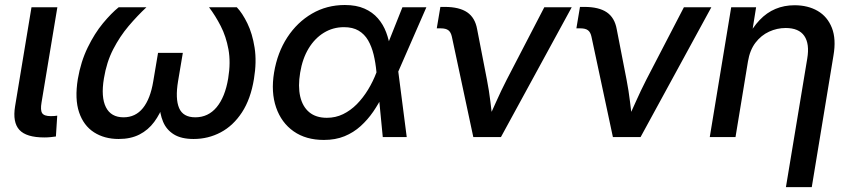

<svg xmlns="http://www.w3.org/2000/svg" viewBox="-20 -559 3473 783"><path d="M160.6 1.5Q87.4 1.5 59.1 -29.3Q30.8 -60.1 41.5 -125.5L108.4 -529.3H213.9L149.4 -141.1Q144 -109.9 151.9 -97.7Q159.7 -85.4 187 -85.4Q195.3 -85.4 201.9 -85.9Q208.5 -86.4 213.4 -87.4L208 -2.4Q199.2 -1 186.8 0.2Q174.3 1.5 160.6 1.5Z M463.9 7.8Q405.8 7.8 363.3 -19.5Q320.8 -46.9 302.5 -101.1Q284.2 -155.3 297.4 -236.8Q309.6 -307.6 337.6 -365.2Q365.7 -422.9 400.1 -464.4Q434.6 -505.9 463.9 -529.3H577.1Q540.5 -495.1 504.6 -452.9Q468.8 -410.6 441.7 -358.2Q414.6 -305.7 403.8 -239.3Q391.1 -163.1 411.9 -121.8Q432.6 -80.6 483.9 -80.6Q532.7 -80.6 563 -118.4Q593.3 -156.2 605 -227.5L624.5 -343.3H725.6L706.1 -227.5Q694.3 -156.2 710.4 -118.4Q726.6 -80.6 776.4 -80.6Q829.1 -80.6 863.5 -121.8Q897.9 -163.1 910.6 -239.3Q921.4 -305.2 911.6 -357.9Q901.9 -410.6 880.1 -452.9Q858.4 -495.1 832.5 -529.3H945.8Q968.3 -505.9 988.8 -463.9Q1009.3 -421.9 1018.3 -364.5Q1027.3 -307.1 1015.6 -236.8Q1002.4 -155.3 966.8 -100.8Q931.2 -46.4 880.1 -19.3Q829.1 7.8 769.5 7.8Q719.2 7.8 689 -11Q658.7 -29.8 645 -62.7Q631.3 -95.7 629.9 -137.7H648.4Q633.3 -94.7 608.9 -61.8Q584.5 -28.8 548.8 -10.5Q513.2 7.8 463.9 7.8Z M1300.8 11.7Q1227.5 11.7 1177.5 -23.4Q1127.4 -58.6 1106 -120.8Q1084.5 -183.1 1097.7 -263.2Q1111.3 -344.7 1151.6 -406.5Q1191.9 -468.3 1252.2 -503.4Q1312.5 -538.6 1386.2 -538.6Q1433.1 -538.6 1466.3 -523.9Q1499.5 -509.3 1521.2 -484.1Q1543 -459 1554.9 -427Q1566.9 -395 1571.8 -359.4H1604V-269L1638.7 0H1541L1515.1 -266.1Q1511.7 -303.2 1503.7 -336.4Q1495.6 -369.6 1481 -394.8Q1466.3 -419.9 1442.4 -434.1Q1418.5 -448.2 1382.8 -448.2Q1337.9 -448.2 1300.8 -425.5Q1263.7 -402.8 1238.5 -361.3Q1213.4 -319.8 1204.1 -262.7Q1194.8 -207 1204.3 -165.5Q1213.9 -124 1241.2 -101.3Q1268.6 -78.6 1313 -78.6Q1348.6 -78.6 1379.2 -93.5Q1409.7 -108.4 1435.1 -134Q1460.4 -159.7 1480.7 -192.9Q1501 -226.1 1515.1 -263.2L1621.1 -529.3H1718.8L1602.5 -263.2L1572.8 -171.9H1542Q1524.4 -136.2 1502 -103.5Q1479.5 -70.8 1450.7 -44.7Q1421.9 -18.6 1385 -3.4Q1348.1 11.7 1300.8 11.7Z M1910.2 0 1822.8 -409.2Q1818.8 -427.7 1808.6 -435.5Q1798.3 -443.4 1777.3 -443.4H1761.2L1775.9 -530.8H1793.9Q1853 -530.8 1885.3 -508.8Q1917.5 -486.8 1925.8 -439.9L1965.8 -233.9Q1974.6 -189 1980 -143.8Q1985.4 -98.6 1990.7 -54.2H1962.9Q1983.4 -99.1 2003.4 -144Q2023.4 -189 2046.4 -233.9L2199.7 -529.3H2311.5L2022.9 0Z M2479.5 0 2392.1 -409.2Q2388.2 -427.7 2377.9 -435.5Q2367.7 -443.4 2346.7 -443.4H2330.6L2345.2 -530.8H2363.3Q2422.4 -530.8 2454.6 -508.8Q2486.8 -486.8 2495.1 -439.9L2535.2 -233.9Q2543.9 -189 2549.3 -143.8Q2554.7 -98.6 2560.1 -54.2H2532.2Q2552.7 -99.1 2572.8 -144Q2592.8 -189 2615.7 -233.9L2769 -529.3H2880.9L2592.3 0Z M3030.3 -308.6 2979.5 0H2874.5L2961.9 -529.3H3063.5L3042.5 -398.4L3023.9 -398.9Q3048.8 -446.8 3077.9 -477.3Q3106.9 -507.8 3142.6 -522.7Q3178.2 -537.6 3220.2 -537.6Q3274.9 -537.6 3314.7 -514.4Q3354.5 -491.2 3372.6 -445.3Q3390.6 -399.4 3378.9 -332L3290.5 204.1H3185.1L3272 -319.8Q3282.2 -380.4 3260 -412.6Q3237.8 -444.8 3184.1 -444.8Q3148.9 -444.8 3116.5 -429.9Q3084 -415 3061 -385Q3038.1 -355 3030.3 -308.6Z"/></svg>

Font: Inter 24pt Medium
Style: Italic
Weight: 500
Italic angle: -9.3988°
Designer: Rasmus Andersson
Foundry: rsms
Version: Version 4.001;git-66647c0bb